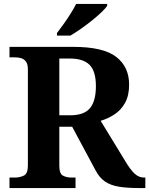

<svg xmlns="http://www.w3.org/2000/svg" viewBox="-20 -951 755 971"><path d="M28 0V-53H56Q80 -53 100.5 -63Q121 -73 121 -113V-600Q121 -627 111 -640Q101 -653 86 -657Q71 -661 56 -661H28V-714H351Q502 -714 567.5 -663.5Q633 -613 633 -523Q633 -468 612.5 -431Q592 -394 559 -372.5Q526 -351 489 -340L613 -137Q639 -93 660.5 -73Q682 -53 709 -53H715V0H682Q622 0 580.5 -7Q539 -14 511 -33Q483 -52 463 -90L345 -310H280V-113Q280 -73 298 -63Q316 -53 343 -53H362V0ZM335 -368Q406 -368 435.5 -404.5Q465 -441 465 -515Q465 -591 433 -623Q401 -655 333 -655H280V-368ZM268 -784Q283 -803 301.5 -829Q320 -855 337 -882Q354 -909 365 -931H522V-921Q513 -908 492 -888Q471 -868 443.5 -846Q416 -824 388 -804.5Q360 -785 336 -771H268Z"/></svg>

Font: Noto Serif Ethiopic
Style: Bold
Weight: 700
Designer: Monotype Design Team
Foundry: Monotype Imaging Inc.
Version: Version 2.102; ttfautohint (v1.8.4.7-5d5b)